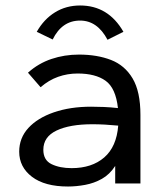

<svg xmlns="http://www.w3.org/2000/svg" viewBox="-20 -669 590 700"><path d="M228 11Q143 11 96.5 -24.5Q50 -60 50 -116Q50 -166 83.5 -202.5Q117 -239 176.5 -259.5Q236 -280 312 -280Q333 -280 358 -279Q383 -278 410 -275Q402 -348 365 -374.5Q328 -401 263 -401Q226 -401 192 -389Q158 -377 128 -351L82 -404Q120 -438 167.5 -454Q215 -470 268 -470Q334 -470 384.5 -450.5Q435 -431 463.5 -383Q492 -335 492 -250V0H400V-64Q380 -33 351.5 -17Q323 -1 290.5 5Q258 11 228 11ZM138 -123Q138 -85 168 -70.5Q198 -56 241 -56Q315 -56 360 -95Q405 -134 411 -211Q360 -216 317 -216Q234 -216 186 -193Q138 -170 138 -123ZM172 -525 114 -553Q140 -599 180.5 -624Q221 -649 272 -649Q375 -649 430 -553L372 -524Q335 -594 272 -594Q206 -594 172 -525Z"/></svg>

Font: Inconsolata SemiExpanded Medium
Style: Regular
Weight: 500
Width: 6
Monospace: yes
Designer: Raph Levien, Cyreal, Brenton Simpson
Foundry: Raph Levien, Cyreal, Google
Version: Version 3.001; ttfautohint (v1.8.2.53-6de2)